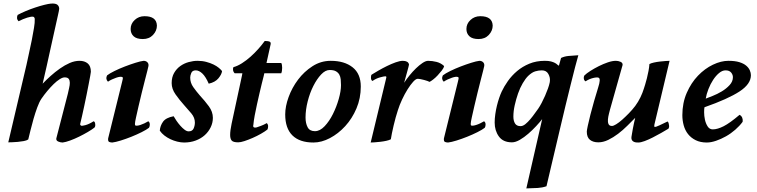

<svg xmlns="http://www.w3.org/2000/svg" viewBox="-20 -780 4208 1067"><path d="M426 -93Q426 -91 425.5 -88.5Q425 -86 430 -82Q434 -79 454.5 -84.5Q475 -90 500 -106Q508 -104 509 -91Q511 -78 505 -71Q491 -60 468 -46.5Q445 -33 419.5 -20.5Q394 -8 369.5 1Q345 10 328 12Q316 12 303.5 6.5Q291 1 293 -11L357 -259Q360 -274 364 -290.5Q368 -307 368 -320Q368 -333 362 -341.5Q356 -350 339 -350Q328 -350 312 -340Q296 -330 278.5 -313Q261 -296 243 -274.5Q225 -253 210 -231Q198 -213 187 -183Q176 -153 166.5 -120Q157 -87 149.5 -56Q142 -25 137 -5Q128 1 112 4Q96 7 79 8.5Q62 10 47 10.5Q32 11 26 11L127 -419Q133 -449 141.5 -486Q150 -523 157 -559Q164 -595 169 -625.5Q174 -656 173 -671Q174 -676 171.5 -681Q169 -686 165 -687Q154 -689 131.5 -682Q109 -675 83 -662Q69 -676 78 -697Q96 -707 122 -718Q148 -729 175 -738Q202 -747 226 -753Q250 -759 263 -760Q289 -762 299 -753.5Q309 -745 309 -731Q309 -726 306.5 -715.5Q304 -705 302 -695Q291 -645 280.5 -598.5Q270 -552 260 -506Q250 -460 239.5 -413Q229 -366 217 -315Q237 -336 261.5 -358Q286 -380 313 -399Q340 -418 367.5 -430Q395 -442 422 -442Q450 -442 467.5 -427.5Q485 -413 485 -381Q485 -377 481.5 -358.5Q478 -340 473 -313.5Q468 -287 461.5 -255Q455 -223 448.5 -192.5Q442 -162 436 -135.5Q430 -109 426 -93Z M805 -413Q805 -411 799.5 -389.5Q794 -368 785.5 -335Q777 -302 767.5 -263.5Q758 -225 750 -190Q742 -155 736 -128Q730 -101 730 -93V-89Q730 -85 731 -84Q733 -81 741 -81.5Q749 -82 760 -85.5Q771 -89 782.5 -94.5Q794 -100 804 -106Q812 -101 812.5 -89.5Q813 -78 808 -70Q794 -59 767 -45.5Q740 -32 710 -20Q680 -8 651 1Q622 10 604 12Q596 12 587.5 9Q579 6 581 -11L659 -327Q661 -335 662.5 -342.5Q664 -350 659 -352Q654 -354 645.5 -353Q637 -352 625.5 -348Q614 -344 602 -338.5Q590 -333 580 -326Q565 -341 575 -361Q589 -372 616.5 -385.5Q644 -399 674 -410.5Q704 -422 732.5 -431Q761 -440 778 -442Q791 -442 799 -434Q807 -426 805 -413ZM706 -619Q706 -648 728.5 -669Q751 -690 783 -690Q850 -690 852 -638Q852 -609 830.5 -586Q809 -563 774 -563Q739 -563 722.5 -578.5Q706 -594 706 -619Z M1037 -349Q1037 -320 1054 -296Q1071 -272 1091 -249Q1118 -220 1140.5 -189.5Q1163 -159 1163 -125Q1163 -98 1151 -73Q1139 -48 1118 -29Q1097 -10 1067.5 1Q1038 12 1003 12Q985 12 965 7Q945 2 927 -6.5Q909 -15 893.5 -27Q878 -39 868 -54Q870 -81 886 -103.5Q902 -126 945 -134Q951 -123 961 -108.5Q971 -94 982.5 -81Q994 -68 1006 -59Q1018 -50 1028 -50Q1049 -50 1056 -66Q1063 -82 1063 -99Q1063 -126 1043.5 -149.5Q1024 -173 1003 -196Q977 -225 955.5 -255.5Q934 -286 934 -318Q934 -351 947.5 -374.5Q961 -398 982 -413Q1003 -428 1028.5 -435Q1054 -442 1078 -442Q1104 -442 1126.5 -436Q1149 -430 1166.5 -421.5Q1184 -413 1196 -403Q1208 -393 1214 -385Q1212 -367 1194 -345Q1176 -323 1140 -315Q1123 -354 1104.5 -371.5Q1086 -389 1068 -389Q1049 -389 1043 -374.5Q1037 -360 1037 -349Z M1388 -86Q1387 -84 1387 -81Q1387 -74 1390 -73Q1392 -71 1399 -71Q1402 -71 1406 -72Q1417 -76 1430 -80.5Q1443 -85 1463 -96Q1470 -88 1470 -79Q1470 -72 1469 -68Q1468 -64 1466 -60Q1452 -49 1430 -36.5Q1408 -24 1384 -13.5Q1360 -3 1338.5 4Q1317 11 1304 11Q1276 11 1267.5 1Q1259 -9 1259 -30Q1259 -54 1267 -92Q1285 -175 1296.5 -229Q1308 -283 1315 -315Q1322 -347 1324.5 -359.5Q1327 -372 1327 -373H1284Q1276 -381 1275 -392Q1274 -403 1278 -407Q1300 -413 1324.5 -428.5Q1349 -444 1372 -464.5Q1395 -485 1415.5 -508Q1436 -531 1451 -552H1457Q1471 -552 1478.5 -548.5Q1486 -545 1484 -534L1461 -430H1543Q1548 -422 1548 -403Q1548 -384 1543 -373H1449Q1449 -371 1445 -355.5Q1441 -340 1435 -316Q1429 -292 1422 -261.5Q1415 -231 1408 -199.5Q1401 -168 1395.5 -138.5Q1390 -109 1388 -86Z M1730 -51Q1758 -51 1784 -78.5Q1810 -106 1830 -146Q1850 -186 1862.5 -230Q1875 -274 1875 -307Q1875 -324 1873.5 -339Q1872 -354 1865.5 -365.5Q1859 -377 1846.5 -384Q1834 -391 1812 -391Q1788 -391 1764.5 -366Q1741 -341 1721.5 -302.5Q1702 -264 1690 -217Q1678 -170 1678 -127Q1678 -95 1689.5 -73Q1701 -51 1730 -51ZM1565 -144Q1565 -189 1584 -241Q1603 -293 1636.5 -337.5Q1670 -382 1716.5 -412Q1763 -442 1818 -442Q1894 -442 1939.5 -406Q1985 -370 1985 -299Q1985 -234 1961 -177.5Q1937 -121 1898.5 -79Q1860 -37 1813.5 -12.5Q1767 12 1722 12Q1645 12 1605 -27.5Q1565 -67 1565 -144Z M2191 -167Q2185 -150 2179 -127.5Q2173 -105 2167.5 -82.5Q2162 -60 2158 -39.5Q2154 -19 2152 -6Q2143 -1 2127 2.5Q2111 6 2093.5 8Q2076 10 2061 11Q2046 12 2040 12L2125 -341Q2126 -344 2127 -350Q2128 -356 2121 -356Q2114 -356 2092 -350Q2070 -344 2050 -330Q2042 -334 2041.5 -347Q2041 -360 2045 -365Q2061 -375 2083.5 -388Q2106 -401 2130.5 -413Q2155 -425 2178.5 -433.5Q2202 -442 2219 -442Q2233 -442 2242 -437Q2251 -432 2253 -421Q2253 -419 2249.5 -406Q2246 -393 2241.5 -376.5Q2237 -360 2232.5 -344Q2228 -328 2226 -320Q2238 -339 2255.5 -360.5Q2273 -382 2291.5 -400Q2310 -418 2328 -430Q2346 -442 2359 -442Q2382 -442 2406 -436Q2430 -430 2448 -413Q2446 -402 2435.5 -388.5Q2425 -375 2412.5 -361.5Q2400 -348 2387 -338Q2374 -328 2367 -325Q2364 -327 2355.5 -330Q2347 -333 2337.5 -335.5Q2328 -338 2318 -340Q2308 -342 2301 -342Q2291 -342 2276 -325.5Q2261 -309 2245 -283.5Q2229 -258 2214.5 -227Q2200 -196 2191 -167Z M2671 -413Q2671 -411 2665.5 -389.5Q2660 -368 2651.5 -335Q2643 -302 2633.5 -263.5Q2624 -225 2616 -190Q2608 -155 2602 -128Q2596 -101 2596 -93V-89Q2596 -85 2597 -84Q2599 -81 2607 -81.5Q2615 -82 2626 -85.5Q2637 -89 2648.5 -94.5Q2660 -100 2670 -106Q2678 -101 2678.5 -89.5Q2679 -78 2674 -70Q2660 -59 2633 -45.5Q2606 -32 2576 -20Q2546 -8 2517 1Q2488 10 2470 12Q2462 12 2453.5 9Q2445 6 2447 -11L2525 -327Q2527 -335 2528.5 -342.5Q2530 -350 2525 -352Q2520 -354 2511.5 -353Q2503 -352 2491.5 -348Q2480 -344 2468 -338.5Q2456 -333 2446 -326Q2431 -341 2441 -361Q2455 -372 2482.5 -385.5Q2510 -399 2540 -410.5Q2570 -422 2598.5 -431Q2627 -440 2644 -442Q2657 -442 2665 -434Q2673 -426 2671 -413ZM2572 -619Q2572 -648 2594.5 -669Q2617 -690 2649 -690Q2716 -690 2718 -638Q2718 -609 2696.5 -586Q2675 -563 2640 -563Q2605 -563 2588.5 -578.5Q2572 -594 2572 -619Z M2993 -118Q2980 -101 2959.5 -79Q2939 -57 2916 -37Q2893 -17 2869 -3Q2845 11 2825 11Q2776 11 2752.5 -21.5Q2729 -54 2729 -99Q2729 -121 2732.5 -145.5Q2736 -170 2741.5 -192.5Q2747 -215 2754 -235.5Q2761 -256 2768 -271Q2781 -299 2802.5 -329.5Q2824 -360 2853.5 -385Q2883 -410 2921.5 -426Q2960 -442 3008 -442Q3029 -442 3042 -438.5Q3055 -435 3063.5 -430.5Q3072 -426 3076.5 -421.5Q3081 -417 3086 -415L3098 -458Q3117 -467 3139.5 -469Q3162 -471 3194 -473Q3187 -450 3176 -407Q3165 -364 3151.5 -310Q3138 -256 3123 -194Q3108 -132 3093.5 -70Q3079 -8 3065.5 49Q3052 106 3041.5 150.5Q3031 195 3024.5 223Q3018 251 3017 255Q2994 263 2969 264.5Q2944 266 2905 267ZM3036 -330Q3038 -350 3027 -369.5Q3016 -389 2991 -389Q2973 -389 2954.5 -383.5Q2936 -378 2915 -358Q2900 -343 2885 -317.5Q2870 -292 2859 -260.5Q2848 -229 2840.5 -195.5Q2833 -162 2833 -132Q2833 -109 2842 -94Q2851 -79 2873 -79Q2886 -79 2900 -90.5Q2914 -102 2927.5 -118Q2941 -134 2952.5 -150.5Q2964 -167 2971 -176Q2980 -189 2990 -208Q3000 -227 3009 -247.5Q3018 -268 3025 -287.5Q3032 -307 3035 -322Z M3489 -18Q3490 -23 3492 -36Q3494 -49 3497 -65Q3500 -81 3503.5 -97Q3507 -113 3510 -125Q3490 -105 3466 -81Q3442 -57 3415 -36.5Q3388 -16 3360 -2.5Q3332 11 3305 11Q3276 11 3258.5 -3Q3241 -17 3241 -49Q3241 -55 3246.5 -81Q3252 -107 3261 -142.5Q3270 -178 3281.5 -218Q3293 -258 3304 -293Q3320 -342 3307 -348Q3298 -352 3276 -346.5Q3254 -341 3234 -328Q3226 -333 3224.5 -342.5Q3223 -352 3227 -360Q3239 -372 3261 -386Q3283 -400 3308 -412.5Q3333 -425 3358 -433.5Q3383 -442 3403 -442Q3416 -442 3428.5 -436.5Q3441 -431 3440 -419L3370 -171Q3368 -163 3364 -147.5Q3360 -132 3358.5 -117Q3357 -102 3361.5 -91Q3366 -80 3381 -80Q3389 -80 3404.5 -89.5Q3420 -99 3438 -115Q3456 -131 3475 -150.5Q3494 -170 3510 -191Q3527 -214 3539 -239Q3551 -264 3558 -287Q3560 -293 3565 -309Q3570 -325 3575 -345Q3580 -365 3584 -386Q3588 -407 3589 -424Q3598 -429 3614 -432.5Q3630 -436 3647.5 -438Q3665 -440 3680 -441Q3695 -442 3701 -442L3617 -89Q3614 -76 3618 -75Q3623 -73 3645 -83.5Q3667 -94 3690 -105Q3695 -100 3696 -94.5Q3697 -89 3698 -84Q3699 -77 3698 -73Q3697 -69 3695 -65Q3677 -54 3654 -41Q3631 -28 3607.5 -16Q3584 -4 3562.5 4Q3541 12 3527 12Q3523 12 3516 11.5Q3509 11 3502.5 8Q3496 5 3492 -1Q3488 -7 3489 -18Z M3895 -184Q3893 -176 3893 -156Q3893 -136 3897.5 -115Q3902 -94 3912.5 -77.5Q3923 -61 3941 -61Q3967 -61 4001.5 -78.5Q4036 -96 4090 -142Q4101 -136 4105 -125Q4109 -114 4107 -103Q4090 -80 4066 -59Q4042 -38 4014.5 -22.5Q3987 -7 3959 2.5Q3931 12 3908 12Q3872 12 3846 -1Q3820 -14 3803.5 -35Q3787 -56 3779.5 -83.5Q3772 -111 3772 -140Q3772 -208 3796.5 -264Q3821 -320 3859 -359.5Q3897 -399 3942 -420.5Q3987 -442 4028 -442Q4065 -442 4089 -434.5Q4113 -427 4127 -415Q4141 -403 4147 -389Q4153 -375 4153 -362Q4153 -313 4089.5 -271.5Q4026 -230 3895 -184ZM4012 -389Q3994 -389 3976 -374Q3958 -359 3943 -336Q3928 -313 3917 -285Q3906 -257 3902 -232Q3915 -237 3940.5 -247Q3966 -257 3991 -272Q4016 -287 4034.5 -307Q4053 -327 4053 -351Q4053 -365 4043 -377Q4033 -389 4012 -389Z"/></svg>

Font: Lusitana
Style: Bold Italic
Weight: 700
Designer: Ana Paula Megda
Foundry: Ana Paula Megda
Version: Version 1.000; ttfautohint (v1.1) -l 8 -r 50 -G 200 -x 14 -D